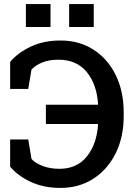

<svg xmlns="http://www.w3.org/2000/svg" viewBox="-20 -922 657 952"><path d="M279.3 9.8Q196.8 9.8 132.3 -20.3Q67.9 -50.3 30.3 -95.7V-230.5H120.1L136.2 -133.8Q155.8 -112.3 192.6 -98.6Q229.5 -85 274.9 -85Q360.8 -85 410.2 -145.5Q459.5 -206.1 466.3 -304.7L465.3 -307.1H207.5V-402.8H465.3L466.3 -405.3Q460 -504.4 409.9 -565.2Q359.9 -626 269.5 -626Q223.6 -626 190.7 -612.8Q157.7 -599.6 136.2 -577.6L120.1 -481H30.3V-615.2Q67.9 -660.2 132.3 -690.7Q196.8 -721.2 279.3 -721.2Q373.5 -721.2 444.1 -675.5Q514.6 -629.9 554 -549.3Q593.3 -468.8 593.3 -364.7V-346.2Q593.3 -242.2 553.5 -161.9Q513.7 -81.5 442.9 -35.9Q372.1 9.8 279.3 9.8ZM322.8 -788.1V-901.9H444.8V-788.1ZM108.4 -788.1V-901.9H230.5V-788.1Z"/></svg>

Font: Roboto Slab Medium
Style: Regular
Weight: 500
Designer: Google
Version: Version 2.001; ttfautohint (v1.8.3)